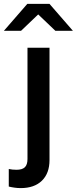

<svg xmlns="http://www.w3.org/2000/svg" viewBox="-71 -746 394 985"><path d="M35 219Q19 219 2 216.5Q-15 214 -26 211V121Q-16 123 -7 124Q2 125 14 125Q43 125 56.5 112Q70 99 70 70V-501H183V75Q183 143 144 181Q105 219 35 219ZM213 -588 125 -672 37 -588H-51L69 -726H183L303 -588Z"/></svg>

Font: Red Hat Text Medium
Style: Regular
Weight: 500
Designer: Pentagram, MCKL
Foundry: Pentagram, MCKL
Version: Version 1.023